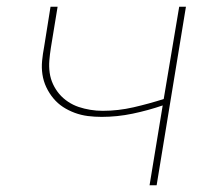

<svg xmlns="http://www.w3.org/2000/svg" viewBox="-20 -550 640 570"><path d="M424 0 463 -237Q419 -222 373.5 -212.5Q328 -203 282 -203Q261 -203 241 -205.5Q221 -208 202 -215Q183 -222 167 -232.5Q151 -243 138.5 -258Q126 -273 117.5 -291Q109 -309 106 -329Q103 -349 105 -369.5Q107 -390 111 -411L130 -530H151L131 -408Q128 -389 126.5 -370.5Q125 -352 127.5 -334Q130 -316 137.5 -300Q145 -284 156 -271Q167 -258 182 -248Q197 -238 213.5 -232.5Q230 -227 248 -224Q266 -221 285 -221Q331 -221 376.5 -231.5Q422 -242 466 -256L512 -530H532L445 0Z"/></svg>

Font: Iosevka Curly Thin Extended
Style: Italic
Weight: 100
Width: 7
Italic angle: -9°
Monospace: yes
Designer: Belleve Invis
Foundry: Belleve Invis
Version: Version 11.1.0; ttfautohint (v1.8.3)